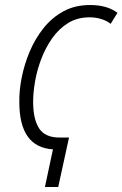

<svg xmlns="http://www.w3.org/2000/svg" viewBox="-20 -745 488 765"><path d="M191 -150Q57 -158 57 -338Q56 -383 66.5 -436Q77 -489 98.5 -540Q120 -591 153.5 -633Q187 -675 233 -700Q279 -725 339 -725Q407 -725 448 -694L421 -650Q406 -662 384 -669Q362 -676 337 -676Q288 -676 251 -653Q214 -630 187.5 -592Q161 -554 144 -509Q127 -464 119.5 -419.5Q112 -375 112 -340Q112 -271 135.5 -234Q159 -197 217 -197H255L212 0H159Z"/></svg>

Font: Noto Sans ExtraCondensed Light
Style: Italic
Weight: 300
Width: 2
Italic angle: -12°
Designer: Monotype Design Team
Foundry: Monotype Imaging Inc.
Version: Version 2.013; ttfautohint (v1.8.4.7-5d5b)